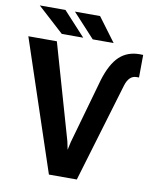

<svg xmlns="http://www.w3.org/2000/svg" viewBox="-95 -956 833 1029"><g transform="rotate(10 321.5 -442.0)"><path d="M5.4 0ZM309.1 -192.9 318.4 -148.4 327.6 -190.9 428.7 -547.9Q456.5 -638.2 500 -679Q543.5 -719.7 609.9 -719.7L628.9 -719.2L627.9 -596.2H614.7Q572.8 -596.2 555.7 -538.6L394.5 0H242.7L5.4 -710.9H160.6ZM296.4 -754.4H179.7L37.1 -884.3H176.8ZM461.9 -754.4H348.1L228.5 -884.3H365.2Z"/></g></svg>

Font: Roboto
Style: Bold
Weight: 700
Designer: Google
Version: Version 2.134; 2016; ttfautohint (v1.6)